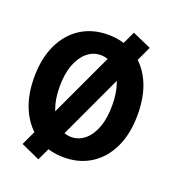

<svg xmlns="http://www.w3.org/2000/svg" viewBox="-150 -880 949 1062"><g transform="rotate(20 325.0 -349.5)"><path d="M326 12Q235 12 166.5 -32Q98 -76 59.5 -157Q21 -238 21 -349Q21 -461 59.5 -542Q98 -623 166.5 -666.5Q235 -710 326 -710Q417 -710 485.5 -666.5Q554 -623 592 -542.5Q630 -462 630 -349Q630 -238 592 -157Q554 -76 485.5 -32Q417 12 326 12ZM326 -108Q370 -108 405 -137Q440 -166 460 -220Q480 -274 480 -349Q480 -425 460 -479Q440 -533 405 -561.5Q370 -590 326 -590Q282 -590 247 -561Q212 -532 191.5 -478.5Q171 -425 171 -349Q171 -274 191.5 -220Q212 -166 247 -137Q282 -108 326 -108ZM198 70 87 20 455 -769 566 -720Z"/></g></svg>

Font: Azeret Mono SemiBold
Style: Regular
Weight: 600
Designer: Martin Vácha
Foundry: Displaay
Version: Version 1.002